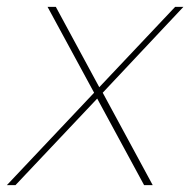

<svg xmlns="http://www.w3.org/2000/svg" viewBox="-41 -537 552 557"><path d="M402 0H377L241 -251L4 0H-21L232 -268L97 -517H121L247 -284L467 -517H491L257 -268Z"/></svg>

Font: Argentum Sans Thin
Style: Italic
Weight: 100
Italic angle: -11°
Designer: Julieta Ulanovsky (font), Cristiano Sobral (main changes and remaster)
Foundry: Julieta Ulanovsky (font), Cristiano Sobral (main changes and remaster)
Version: Version 2.007;June 15, 2022;FontCreator 14.0.0.2814 64-bit; 